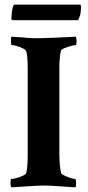

<svg xmlns="http://www.w3.org/2000/svg" viewBox="-20 -805 378 829"><path d="M29.3 3.9Q25.4 0 25.4 -11.7Q25.4 -32.2 28.3 -32.2Q36.1 -32.2 50.8 -36.1Q65.4 -40 78.1 -45.9Q90.8 -51.8 92.8 -56.6Q96.7 -70.3 98.1 -89.8Q99.6 -109.4 99.6 -134.8V-509.8Q99.6 -572.3 91.8 -585.9Q88.9 -591.8 76.7 -597.2Q64.5 -602.5 51.8 -606.4Q39.1 -610.4 31.2 -610.4Q27.3 -610.4 27.3 -627Q27.3 -644.5 29.3 -646.5L76.2 -643.6Q97.7 -641.6 111.3 -640.6Q125 -639.6 138.2 -640.1Q151.4 -640.6 170.9 -640.6Q190.4 -640.6 307.6 -646.5Q310.5 -637.7 310.5 -628.9Q310.5 -610.4 306.6 -610.4Q300.8 -610.4 286.1 -606.4Q271.5 -602.5 258.3 -597.2Q245.1 -591.8 243.2 -586.9Q240.2 -575.2 238.3 -554.2Q236.3 -533.2 236.3 -518.6V-142.6Q236.3 -115.2 238.3 -93.8Q240.2 -72.3 244.1 -56.6Q246.1 -52.7 258.3 -46.9Q270.5 -41 284.7 -36.6Q298.8 -32.2 304.7 -32.2Q308.6 -32.2 308.6 -13.7Q308.6 -3.9 306.6 3.9Q302.7 3.9 288.1 2.9Q273.4 2 248 0Q222.7 -2 203.1 -2.9Q183.6 -3.9 170.9 -3.9Q153.3 -3.9 123 -2Q92.8 0 65.9 1.5Q39.1 2.9 29.3 3.9ZM35.2 -717.8 30.3 -719.7Q29.3 -721.7 29.3 -728.5Q32.2 -785.2 43.9 -785.2H324.2Q330.1 -785.2 330.1 -775.4Q329.1 -764.6 328.6 -755.9Q328.1 -747.1 326.2 -740.2Q321.3 -725.6 319.3 -721.7L316.4 -717.8Z"/></svg>

Font: Crimson Text Bold
Style: Bold
Weight: 700
Designer: Sebastian Kosch
Foundry: Sebastian Kosch
Version: Version 1.10 July 1, 2025